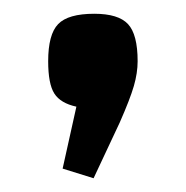

<svg xmlns="http://www.w3.org/2000/svg" viewBox="-20 -351 270 279"><path d="M50 -92ZM71 -106 91 -196Q68 -201 59 -215Q50 -229 50 -262Q50 -301 64.5 -316Q79 -331 117 -331Q152 -331 166 -316Q180 -301 180 -262Q180 -245 174.5 -226Q169 -207 154 -173L116 -92Z"/></svg>

Font: Changa
Style: Regular
Weight: 400
Designer: Eduardo Rodriguez Tunni
Foundry: Eduardo Rodriguez Tunni
Version: Version 2.002; ttfautohint (v1.5.10-5e6f)